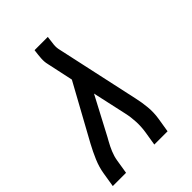

<svg xmlns="http://www.w3.org/2000/svg" viewBox="-217 -833 932 932"><g transform="rotate(-45 248.5 -367.5)"><path d="M-3 0 9 -74Q15 -112 31 -149.5Q47 -187 66 -222L222 -506L195 -632Q195 -634 194 -636.5Q193 -639 193 -641Q188 -661 189.5 -683.5Q191 -706 194 -728L195 -735H286L285 -728Q282 -708 280 -688Q278 -668 283 -649L376 -222Q384 -187 387.5 -149.5Q391 -112 385 -74L373 0H282L294 -74Q299 -107 297.5 -140.5Q296 -174 289 -205L250 -382L146 -185Q144 -181 141.5 -177Q139 -173 137 -169Q124 -146 114 -122Q104 -98 100 -74L88 0Z"/></g></svg>

Font: Iosevka Curly Medium
Style: Italic
Weight: 500
Italic angle: -9°
Monospace: yes
Designer: Belleve Invis
Foundry: Belleve Invis
Version: Version 22.1.2; ttfautohint (v1.8.4)